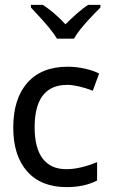

<svg xmlns="http://www.w3.org/2000/svg" viewBox="-20 -764 516 785"><path d="M252.4 1Q147.9 1 91.1 -63.2Q34.2 -127.4 34.2 -242.2Q34.2 -359.9 91.8 -425.5Q149.4 -491.2 257.3 -491.2Q291.5 -491.2 325.9 -483.6Q360.4 -476.1 385.3 -463.4L359.4 -393.1Q329.1 -404.8 302.2 -410.9Q275.4 -417 255.4 -417Q121.6 -417 121.6 -243.2Q121.6 -159.2 154.5 -115.7Q187.5 -72.3 251 -72.3Q307.1 -72.3 377 -101.1V-25.9Q325.2 1 252.4 1ZM106.4 -744.1H155.3Q203.1 -712.9 247.6 -664.6Q302.2 -719.2 340.3 -744.1H390.6V-733.4L362.8 -705.1Q302.2 -642.6 282.7 -606H212.9Q203.1 -623 181.6 -649.7Q160.2 -676.3 106.4 -733.4Z"/></svg>

Font: XL-Viking
Style: Regular
Weight: 400
Foundry: Ascender Corporation
Version: Version 1.10 March 23, 2015